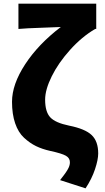

<svg xmlns="http://www.w3.org/2000/svg" viewBox="-20 -819 578 1053"><path d="M449.2 213.9 309.6 168.9Q312.5 165 319.8 155.3Q327.1 145.5 329.6 142.6Q332 139.6 337.9 131.3Q343.8 123 345.7 119.6Q347.7 116.2 351.6 109.9Q355.5 103.5 356.9 99.6Q358.4 95.7 360.4 90.3Q362.3 85 362.8 80.1Q363.3 75.2 363.3 70.3Q363.3 47.9 341.3 35.2Q319.3 22.5 255.9 8.8Q211.9 -1 177.7 -17.6Q143.6 -34.2 111.8 -63.5Q80.1 -92.8 63 -143.1Q45.9 -193.4 45.9 -260.7Q45.9 -356.4 118.2 -466.8Q190.4 -577.1 313.5 -670.9Q302.7 -669.9 212.4 -667Q122.1 -664.1 81.1 -660.2V-798.8H507.8V-660.2H502Q428.7 -617.2 364.3 -545.4Q299.8 -473.6 263.7 -400.4Q227.5 -327.1 227.5 -272.5Q227.5 -206.1 255.4 -175.8Q283.2 -145.5 359.4 -129.9Q447.3 -112.3 482.9 -78.1Q518.6 -43.9 518.6 22.5Q518.6 56.6 501 109.4Q483.4 162.1 449.2 213.9Z"/></svg>

Font: Gen Shin Gothic Heavy
Style: Bold
Weight: 900
Designer: [Source Han Sans]
Ryoko NISHIZUKA  (kana & ideographs); Paul D. Hunt (Latin, Greek & Cyrillic); Wenlong ZHANG  (bopomofo
Version: Version 1.002.20150607